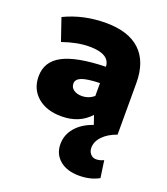

<svg xmlns="http://www.w3.org/2000/svg" viewBox="-138 -597 827 950"><g transform="rotate(20 275.0 -122.0)"><path d="M206 10Q127 10 80 -30.5Q33 -71 33 -138Q33 -216 105 -254Q177 -292 330 -296Q327 -362 220 -362Q156 -362 79 -335L39 -452Q138 -500 257 -500Q376 -500 437.5 -442Q499 -384 499 -272V0Q453 16 426 44Q399 72 399 105Q399 124 410.5 137.5Q422 151 440 151Q460 151 480 141L493 231Q448 256 389 256Q324 256 286.5 224Q249 192 249 140Q249 91 281.5 53Q314 15 372 -5L356 -52Q300 10 206 10ZM207 -163Q207 -143 223.5 -131Q240 -119 266 -119Q302 -119 330 -142V-210Q263 -208 235 -197Q207 -186 207 -163Z"/></g></svg>

Font: Cantarell Extra Bold
Style: Regular
Weight: 800
Designer: Dave Crossland, Nikolaus Waxweiler, Florian Fecher, Jacques Le Bailly, Eben Sorkin, Alexei Vanyashin, Alexios Zavras, Em
Version: Version 0.303